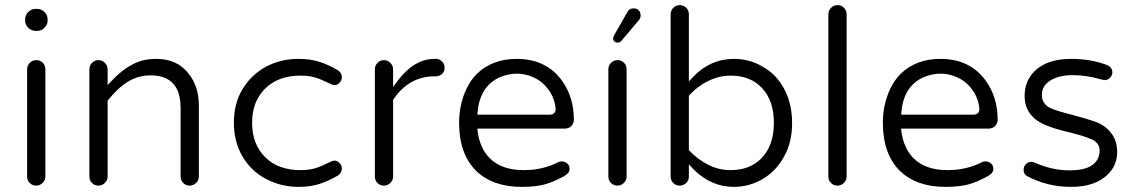

<svg xmlns="http://www.w3.org/2000/svg" viewBox="-20 -729 4435 750"><path d="M119.1 -608.4H125Q145.5 -608.4 158.2 -626Q166 -635.7 166 -649.4V-653.3Q166 -669.9 153.8 -682.1Q141.6 -694.3 125 -694.3H119.1Q102.5 -694.3 90.3 -682.1Q78.1 -669.9 78.1 -653.3V-649.4Q78.1 -632.8 90.3 -620.6Q102.5 -608.4 119.1 -608.4ZM157.2 -39.1V-458Q157.2 -473.6 147 -483.9Q136.7 -494.1 122.1 -494.1Q106.4 -494.1 96.2 -483.4Q85.9 -472.7 85.9 -458V-39.1Q85.9 -24.4 96.2 -14.2Q106.4 -3.9 121.1 -3.9Q135.7 -3.9 146.5 -14.6Q157.2 -25.4 157.2 -39.1Z M400.4 -39.1V-335.9Q440.4 -385.7 480 -410.2Q519.5 -434.6 569.3 -434.6Q639.6 -434.6 668 -386.7Q685.5 -356.4 685.5 -306.6V-39.1Q685.5 -24.4 695.8 -14.2Q706.1 -3.9 720.7 -3.9Q735.4 -3.9 746.1 -14.6Q756.8 -25.4 756.8 -39.1V-316.4Q756.8 -391.6 716.8 -441.4Q671.9 -499 590.8 -499Q538.1 -499 500 -478.5Q456.1 -456.1 417 -414.1L400.4 -396.5V-458Q400.4 -472.7 389.6 -483.4Q378.9 -494.1 364.3 -494.1Q349.6 -494.1 339.4 -483.4Q329.1 -472.7 329.1 -458V-39.1Q329.1 -24.4 339.4 -14.2Q349.6 -3.9 364.3 -3.9Q378.9 -3.9 389.6 -14.6Q400.4 -25.4 400.4 -39.1Z M1145.5 1Q1192.4 1 1228.5 -10.7Q1264.6 -22.5 1300.8 -43.9Q1315.4 -54.7 1315.4 -71.3Q1315.4 -83 1306.2 -92.3Q1296.9 -101.6 1287.1 -101.6Q1279.3 -101.6 1270.5 -96.7Q1235.4 -79.1 1211.4 -71.8Q1187.5 -64.5 1153.3 -64.5Q1066.4 -64.5 1015.6 -115.2Q964.8 -166 964.8 -249Q964.8 -333 1016.1 -383.3Q1067.4 -433.6 1153.3 -433.6Q1187.5 -433.6 1211.4 -426.3Q1235.4 -418.9 1270.5 -401.4Q1279.3 -396.5 1288.1 -396.5Q1297.9 -396.5 1306.6 -406.2Q1315.4 -416 1315.4 -427.7Q1315.4 -443.4 1300.8 -454.1Q1264.6 -475.6 1228.5 -487.3Q1192.4 -499 1145.5 -499Q1076.2 -499 1019 -468.3Q961.9 -437.5 927.7 -381.3Q893.6 -325.2 893.6 -250Q893.6 -174.8 927.2 -117.7Q960.9 -60.5 1019.5 -29.8Q1078.1 1 1145.5 1Z M1515.6 -39.1V-338.9Q1545.9 -384.8 1586.4 -407.7Q1627 -430.7 1675.8 -430.7H1680.7Q1697.3 -430.7 1707 -440.4Q1716.8 -450.2 1716.8 -463.9Q1716.8 -483.4 1700.2 -494.1Q1692.4 -499 1682.6 -499H1677.7Q1597.7 -499 1533.2 -413.1L1515.6 -389.6V-458Q1515.6 -472.7 1504.9 -483.4Q1494.1 -494.1 1479.5 -494.1Q1464.8 -494.1 1454.6 -483.4Q1444.3 -472.7 1444.3 -458V-39.1Q1444.3 -24.4 1454.6 -14.2Q1464.8 -3.9 1479.5 -3.9Q1494.1 -3.9 1504.9 -14.6Q1515.6 -25.4 1515.6 -39.1Z M2205.1 -69.3Q2205.1 -82 2196.3 -89.8Q2186.5 -98.6 2174.8 -98.6Q2167 -98.6 2161.1 -95.7Q2108.4 -69.3 2050.8 -65.4Q2039.1 -64.5 2025.4 -64.5Q1939.5 -64.5 1892.6 -111.3Q1854.5 -150.4 1845.7 -215.8L1844.7 -226.6H2185.5Q2202.1 -226.6 2211.9 -236.8Q2221.7 -247.1 2221.7 -261.7Q2221.7 -348.6 2175.8 -413.1Q2114.3 -499 1998 -499Q1902.3 -499 1841.8 -439.5Q1795.9 -392.6 1779.3 -312.5Q1773.4 -281.2 1773.4 -249Q1773.4 -128.9 1838.9 -62.5Q1904.3 1 2017.6 1Q2072.3 1 2107.9 -8.8Q2143.6 -18.6 2183.6 -41Q2205.1 -52.7 2205.1 -69.3ZM2147.5 -324.2Q2149.4 -315.4 2149.9 -309.6Q2150.4 -303.7 2150.4 -300.8Q2150.4 -293 2144.5 -287.1Q2138.7 -281.2 2128.9 -281.2H1844.7Q1846.7 -302.7 1848.6 -314Q1850.6 -325.2 1853.5 -335Q1872.1 -398.4 1928.7 -425.8Q1928.7 -425.8 1928.7 -425.8Q1964.8 -441.4 1999.5 -441.4Q2034.2 -441.4 2068.4 -424.8Q2102.5 -408.2 2125 -375Q2140.6 -353.5 2147.5 -324.2Z M2401.4 -564.5Q2405.3 -567.4 2407.2 -569.3L2475.6 -650.4Q2482.4 -657.2 2482.4 -668.9Q2482.4 -681.6 2474.6 -689Q2466.8 -696.3 2455.1 -696.3Q2437.5 -696.3 2430.7 -681.6Q2430.7 -681.6 2380.9 -594.7Q2375 -585 2375 -578.6Q2375 -572.3 2379.9 -567.4Q2384.8 -562.5 2391.6 -562.5Q2398.4 -562.5 2401.4 -564.5ZM2427.7 -39.1V-458Q2427.7 -473.6 2417.5 -483.9Q2407.2 -494.1 2392.6 -494.1Q2377 -494.1 2366.7 -483.4Q2356.4 -472.7 2356.4 -458V-39.1Q2356.4 -24.4 2366.7 -14.2Q2377 -3.9 2391.6 -3.9Q2406.2 -3.9 2417 -14.6Q2427.7 -25.4 2427.7 -39.1Z M2670.9 -39.1V-86.9Q2689.5 -67.4 2691.4 -65.4Q2758.8 1 2846.7 1Q2906.2 1 2958.5 -29.3Q3010.7 -59.6 3042 -116.2Q3074.2 -171.9 3074.2 -249Q3074.2 -353.5 3014.6 -423.8Q2991.2 -451.2 2957 -469.7Q2907.2 -499 2846.7 -499Q2754.9 -499 2687.5 -428.7L2670.9 -411.1V-672.9Q2670.9 -688.5 2660.6 -698.7Q2650.4 -709 2635.7 -709Q2620.1 -709 2609.9 -698.2Q2599.6 -687.5 2599.6 -672.9V-39.1Q2599.6 -24.4 2609.9 -14.2Q2620.1 -3.9 2634.8 -3.9Q2649.4 -3.9 2661.1 -14.6Q2670.9 -25.4 2670.9 -39.1ZM2834 -64.5Q2789.1 -64.5 2749 -84Q2706.1 -105.5 2673.8 -139.6L2670.9 -142.6V-355.5Q2691.4 -377 2710 -390.6Q2769.5 -433.6 2834 -433.6Q2912.1 -433.6 2957.5 -384.3Q3002.9 -335 3002.9 -249Q3002.9 -159.2 2953.1 -109.4Q2908.2 -64.5 2834 -64.5Z M3287.1 -39.1V-672.9Q3287.1 -688.5 3276.9 -698.7Q3266.6 -709 3252 -709Q3236.3 -709 3226.1 -698.2Q3215.8 -687.5 3215.8 -672.9V-39.1Q3215.8 -24.4 3226.1 -14.2Q3236.3 -3.9 3251 -3.9Q3265.6 -3.9 3276.4 -14.6Q3287.1 -25.4 3287.1 -39.1Z M3860.4 -69.3Q3860.4 -82 3851.6 -89.8Q3841.8 -98.6 3830.1 -98.6Q3822.3 -98.6 3816.4 -95.7Q3763.7 -69.3 3706.1 -65.4Q3694.3 -64.5 3680.7 -64.5Q3594.7 -64.5 3547.9 -111.3Q3509.8 -150.4 3501 -215.8L3500 -226.6H3840.8Q3857.4 -226.6 3867.2 -236.8Q3877 -247.1 3877 -261.7Q3877 -348.6 3831.1 -413.1Q3769.5 -499 3653.3 -499Q3557.6 -499 3497.1 -439.5Q3451.2 -392.6 3434.6 -312.5Q3428.7 -281.2 3428.7 -249Q3428.7 -128.9 3494.1 -62.5Q3559.6 1 3672.9 1Q3727.5 1 3763.2 -8.8Q3798.8 -18.6 3838.9 -41Q3860.4 -52.7 3860.4 -69.3ZM3802.7 -324.2Q3804.7 -315.4 3805.2 -309.6Q3805.7 -303.7 3805.7 -300.8Q3805.7 -293 3799.8 -287.1Q3793.9 -281.2 3784.2 -281.2H3500Q3502 -302.7 3503.9 -314Q3505.9 -325.2 3508.8 -335Q3527.3 -398.4 3584 -425.8Q3584 -425.8 3584 -425.8Q3620.1 -441.4 3654.8 -441.4Q3689.5 -441.4 3723.6 -424.8Q3757.8 -408.2 3780.3 -375Q3795.9 -353.5 3802.7 -324.2Z M4316.4 -467.8Q4311.5 -472.7 4302.7 -475.6Q4240.2 -499 4164.1 -499Q4069.3 -499 4020.5 -450.2Q3982.4 -412.1 3982.4 -353.5Q3982.4 -293.9 4030.3 -258.8Q4067.4 -232.4 4162.1 -210.9Q4162.1 -210.9 4162.1 -210.9Q4239.3 -191.4 4257.8 -176.8Q4275.4 -163.1 4275.4 -141.6Q4275.4 -111.3 4255.9 -91.8Q4227.5 -63.5 4158.2 -63.5Q4089.8 -63.5 4021.5 -93.8Q4014.6 -96.7 4008.8 -96.7Q3995.1 -96.7 3987.3 -87.9Q3978.5 -78.1 3978.5 -66.4Q3978.5 -49.8 3990.2 -42Q4070.3 1 4164.1 1Q4258.8 1 4308.6 -48.8Q4343.8 -84 4343.8 -134.8Q4343.8 -179.7 4321.3 -208Q4298.8 -238.3 4260.7 -252.9Q4220.7 -266.6 4168.9 -280.3Q4106.4 -295.9 4081.1 -307.6Q4049.8 -324.2 4049.8 -358.4Q4049.8 -394.5 4083.5 -415Q4117.2 -435.5 4170.9 -435.5Q4224.6 -435.5 4284.2 -418L4295.9 -416Q4310.5 -416 4320.3 -430.7Q4325.2 -437.5 4325.2 -447.3Q4325.2 -457 4316.4 -467.8Z"/></svg>

Font: FakePearl
Style: ExtraLight
Weight: 300
Version: Version 1.2